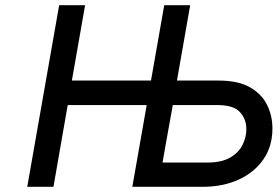

<svg xmlns="http://www.w3.org/2000/svg" viewBox="-20 -720 1074 740"><path d="M85 0 208 -700H308L257 -409.5H562L613 -700H713L590 0H490L545.5 -315H241L186 0ZM490 0 613 -700H713L662 -409.5H822.5Q898 -409.5 943.5 -383.5Q989 -357.5 1009.5 -315.5Q1030 -273.5 1030 -225Q1030 -156 995 -105.5Q960 -55 899.2 -27.5Q838.5 0 761 0ZM606 -93.5H779Q834.5 -93.5 867.5 -113Q900.5 -132.5 915 -162Q929.5 -191.5 929.5 -221.5Q929.5 -261.5 904.5 -288.2Q879.5 -315 818 -315H646Z"/></svg>

Font: Overpass Medium
Style: Italic
Weight: 500
Italic angle: -10°
Designer: Delve Withrington, Dave Bailey, Thomas Jockin
Foundry: Delve Fonts LLC
Version: Version 4.000